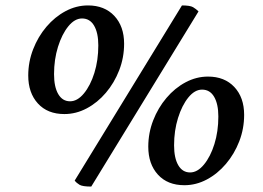

<svg xmlns="http://www.w3.org/2000/svg" viewBox="-20 -675 970 707"><path d="M217 -255Q155 -255 119.5 -294Q84 -333 84 -397Q84 -447 102 -493.5Q120 -540 151 -576.5Q182 -613 221.5 -634Q261 -655 304 -655Q365 -655 401 -616.5Q437 -578 437 -514Q437 -463 419 -416.5Q401 -370 370 -333.5Q339 -297 299.5 -276Q260 -255 217 -255ZM238 -302Q265 -302 289 -331Q313 -360 327.5 -406.5Q342 -453 342 -508Q342 -554 326.5 -580.5Q311 -607 282 -607Q255 -607 231.5 -578Q208 -549 193.5 -502.5Q179 -456 179 -402Q179 -355 194.5 -328.5Q210 -302 238 -302ZM316 12Q284 12 273 5.5Q262 -1 255 -10L650 -655Q680 -655 691 -648.5Q702 -642 711 -633ZM659 7Q597 7 561.5 -32Q526 -71 526 -135Q526 -185 544 -231.5Q562 -278 593 -314.5Q624 -351 663.5 -372Q703 -393 746 -393Q807 -393 843 -354.5Q879 -316 879 -252Q879 -201 861 -154.5Q843 -108 812 -71.5Q781 -35 741.5 -14Q702 7 659 7ZM680 -40Q707 -40 731 -69Q755 -98 769.5 -144.5Q784 -191 784 -246Q784 -292 768.5 -318.5Q753 -345 724 -345Q697 -345 673.5 -316Q650 -287 635.5 -240.5Q621 -194 621 -140Q621 -93 636.5 -66.5Q652 -40 680 -40Z"/></svg>

Font: Petrona Medium
Style: Italic
Weight: 500
Italic angle: -9°
Designer: Ringo R. Seeber
Foundry: Ringo R. Seeber
Version: Version 2.001; ttfautohint (v1.8.3)